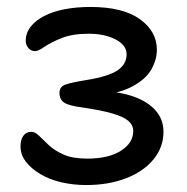

<svg xmlns="http://www.w3.org/2000/svg" viewBox="-20 -524 539 552"><path d="M228 8Q190 8 156 0Q122 -8 96 -23.5Q70 -39 54.5 -59Q39 -79 39 -103Q39 -122 47 -133.5Q55 -145 70 -145Q81 -145 92.5 -133.5Q104 -122 120.5 -106.5Q137 -91 163 -79.5Q189 -68 231 -68Q292 -68 327.5 -90.5Q363 -113 363 -147Q363 -164 349.5 -176Q336 -188 304 -197.5Q272 -207 217 -215Q178 -220 164.5 -229Q151 -238 151 -257Q151 -275 168.5 -281Q186 -287 229 -294Q291 -304 317.5 -321.5Q344 -339 344 -368Q344 -394 312.5 -410.5Q281 -427 235 -427Q188 -427 157 -414.5Q126 -402 108 -389.5Q90 -377 81 -377Q69 -377 61.5 -386Q54 -395 54 -407Q54 -429 68 -447Q82 -465 107 -478Q132 -491 166 -497.5Q200 -504 240 -504Q333 -504 382 -469Q431 -434 431 -381Q431 -353 415.5 -325Q400 -297 361.5 -276Q323 -255 255 -248L251 -262Q310 -263 354.5 -249.5Q399 -236 424.5 -209.5Q450 -183 450 -145Q450 -101 421.5 -66Q393 -31 342.5 -11.5Q292 8 228 8Z"/></svg>

Font: Shantell Sans
Style: Regular
Weight: 400
Designer: Stephen Nixon, Anya Danilova, Shantell Martin
Foundry: Arrow Type
Version: Version 1.008;[ac192a2d6]